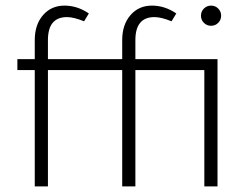

<svg xmlns="http://www.w3.org/2000/svg" viewBox="-20 -665 882 685"><path d="M416 -415H151V0H104V-415H42V-454H104V-522Q104 -577 133.5 -611Q163 -645 210 -645Q256 -645 297 -617L280 -589Q243 -604 219 -604Q151 -604 151 -522V-454H416V-522Q416 -577 445.5 -611Q475 -645 522 -645Q568 -645 609 -617L592 -589Q555 -604 531 -604Q463 -604 463 -522V-454H756V0H709V-415H463V0H416ZM697 -609Q697 -624 707.5 -634.5Q718 -645 733 -645Q748 -645 758.5 -634.5Q769 -624 769 -609Q769 -594 758.5 -583.5Q748 -573 733 -573Q718 -573 707.5 -583.5Q697 -594 697 -609Z"/></svg>

Font: Tajawal Light
Style: Regular
Weight: 300
Designer: Boutros Fonts
Foundry: Created by Boutros International 2017
Version: Version 1.700